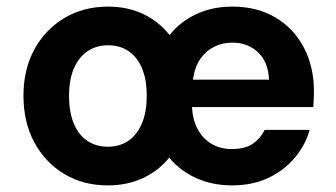

<svg xmlns="http://www.w3.org/2000/svg" viewBox="-20 -549 1017 581"><path d="M306 12Q232 12 174.5 -22.5Q117 -57 84 -118Q51 -179 51 -259Q51 -339 84 -399.5Q117 -460 175 -494.5Q233 -529 307 -529Q366 -529 413.5 -506.5Q461 -484 493 -443Q526 -484 574.5 -506.5Q623 -529 683 -529Q759 -529 814.5 -495.5Q870 -462 900 -404Q930 -346 930 -273Q930 -263 929.5 -251Q929 -239 928 -225H561Q563 -186 578.5 -157.5Q594 -129 620.5 -113.5Q647 -98 681 -98Q722 -98 745 -114Q768 -130 781 -156H917Q904 -109 871 -70.5Q838 -32 790.5 -10Q743 12 682 12Q623 12 574 -10Q525 -32 492 -72Q460 -32 412.5 -10Q365 12 306 12ZM306 -105Q341 -105 367 -122Q393 -139 408.5 -173.5Q424 -208 424 -259Q424 -310 409 -344Q394 -378 368 -395Q342 -412 307 -412Q273 -412 246.5 -395Q220 -378 204.5 -344Q189 -310 189 -259Q189 -208 204 -173.5Q219 -139 245.5 -122Q272 -105 306 -105ZM564 -308H794Q792 -361 761 -390.5Q730 -420 683 -420Q653 -420 628 -407.5Q603 -395 586 -370.5Q569 -346 564 -308Z"/></svg>

Font: DM Sans 11pt
Style: Bold
Weight: 700
Version: Version 4.004;gftools[0.9.30]